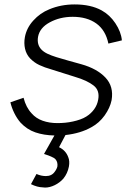

<svg xmlns="http://www.w3.org/2000/svg" viewBox="-20 -598 580 868"><path d="M484.5 -145Q477.5 -110.5 453 -76Q428.5 -42 393.5 -23Q344 5 276 12.5L247 67.5Q277.5 82 288.5 112.5Q296 130 291.5 155Q285.5 186 266.5 209.5Q250 228 227.5 239Q205 250 183.5 250L173 249Q148.5 248.5 120 234.5L145 188.5Q166 198 187.5 198Q213.5 198 227 179Q237 166 239.5 154Q240 149.5 239.8 145Q239.5 140.5 238.5 136.5Q234.5 122.5 223.5 116Q218 113 211.5 110Q205 107 198.8 104.8Q192.5 102.5 187.2 100.8Q182 99 179 98L226 14.5Q178 13.5 140 0.5Q102 -12.5 73 -43.5Q56.5 -62.5 44.5 -87Q32.5 -111.5 27 -135.5L86.5 -156Q97.5 -112.5 123 -85.5Q142.5 -63 172.8 -52.2Q203 -41.5 239.5 -41.5Q256.5 -41.5 274.8 -43.2Q293 -45 310 -48.8Q327 -52.5 342.5 -58Q358 -63.5 370 -71Q391.5 -84.5 405.8 -104.2Q420 -124 424 -148Q431.5 -189.5 403 -211.5Q389 -222.5 367.8 -232.5Q346.5 -242.5 317.5 -251L214.5 -283.5Q197 -288.5 183.2 -293.5Q169.5 -298.5 157.8 -304Q146 -309.5 136 -316.8Q126 -324 116.5 -333.5Q99 -352 93.2 -377.5Q87.5 -403 92.5 -430Q100 -471.5 130.5 -505Q161 -539 203 -556Q255.5 -578 317.5 -578Q390.5 -578 439.5 -551Q476.5 -530.5 501.5 -493Q527.5 -454 531 -415.5L470 -401Q457.5 -461.5 415.5 -491.8Q373.5 -522 308.5 -522Q251 -522 205 -497Q159.5 -472.5 152 -431.5Q149 -413.5 152.8 -399.5Q156.5 -385.5 166.8 -374.5Q177 -363.5 194.2 -355.2Q211.5 -347 235.5 -339.5Q258 -332.5 285.8 -324.8Q313.5 -317 348 -307.5Q419 -287.5 457 -247Q495 -206.5 484.5 -145Z"/></svg>

Font: Russisch Sans Light
Style: Italic
Weight: 300
Italic angle: -10°
Designer: Michael Sharanda (font) & Cristiano Sobral (main changes)
Foundry: Michael Sharanda
Version: Version 2.00;September 8, 2020;FontCreator 13.0.0.2681 64-bi